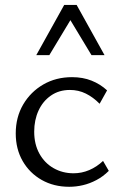

<svg xmlns="http://www.w3.org/2000/svg" viewBox="-20 -726 477 755"><path d="M252.1 8.5Q191.4 8.5 144 -18.4Q96.5 -45.3 69.2 -92.6Q41.9 -140 41.9 -201.2Q41.9 -265 71.1 -315Q100.4 -364.9 150.3 -393.8Q200.2 -422.6 263.2 -422.6Q305.8 -422.6 340.1 -408.9Q374.5 -395.2 401.1 -370.6L371.7 -318Q346.6 -343.6 317.6 -358Q288.6 -372.3 255 -372.3Q211.9 -372.3 180.1 -350.1Q148.3 -328 131.4 -290.9Q114.5 -253.8 114.5 -208.3Q114.5 -158.8 134.9 -121.9Q155.3 -84.9 190.6 -64.8Q225.9 -44.6 269.5 -44.6Q301.4 -44.6 331 -57.2Q360.6 -69.8 385.2 -93.2L407.8 -54.1Q385.4 -31.7 359 -17.9Q332.7 -4 305.9 2.2Q279 8.5 252.1 8.5ZM339.8 -509.1 245.2 -666 232.4 -706.5H281.4L391.1 -509.1ZM122.6 -509.1 232.4 -706.5H281.4L269.1 -667.1L173.9 -509.1Z"/></svg>

Font: Ysabeau
Style: Bold
Weight: 700
Designer: Christian Thalmann (Catharsis Fonts)
Version: Version 2.000;gftools[0.9.27.dev2+g8671c4b]